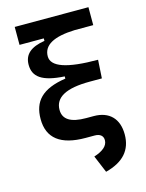

<svg xmlns="http://www.w3.org/2000/svg" viewBox="-140 -816 865 1135"><g transform="rotate(-15 293.0 -248.5)"><path d="M299.8 9.8H355C387.7 9.8 406.2 25.4 406.2 51.8C406.2 86.9 374.5 112.3 320.8 129.4L364.7 234.4C474.6 206.1 528.3 145 528.3 49.3C528.3 -46.9 474.1 -102.5 378.9 -102.5H332.5C239.7 -102.5 193.4 -131.3 193.4 -189.9C193.4 -267.1 265.1 -305.2 409.2 -305.2H483.4L490.2 -417.5C301.3 -417.5 208 -449.2 208 -513.7C208 -582 272.5 -618.2 402.3 -622.6H515.6V-732.4H64.5V-622.6H212.9V-607.4C128.4 -593.8 85.9 -559.1 85.9 -494.6C85.9 -421.4 136.7 -381.3 274.4 -373.5V-359.9C127.9 -337.9 71.3 -273.9 71.3 -166.5C71.3 -49.3 147 9.8 299.8 9.8Z"/></g></svg>

Font: Cascadia Code NF SemiBold
Style: Regular
Weight: 600
Monospace: yes
Designer: Aaron Bell
Foundry: Saja Typeworks
Version: Version 2404.023